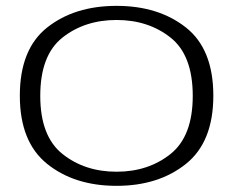

<svg xmlns="http://www.w3.org/2000/svg" viewBox="-20 -614 801 639"><path d="M368 4.5Q507.5 4.5 598.8 -68.5Q690 -141.5 690 -295.5Q690 -450.5 598.8 -522.5Q507.5 -594.5 368 -594.5Q228 -594.5 137 -522.5Q46 -450.5 46 -295.5Q46 -141.5 137 -68.5Q228 4.5 368 4.5ZM368 -42.5Q262 -42.5 188 -101.5Q114 -160.5 114 -295Q114 -430.5 188 -489Q262 -547.5 368 -547.5Q473.5 -547.5 547.5 -489Q621.5 -430.5 621.5 -295Q621.5 -160.5 547.5 -101.5Q473.5 -42.5 368 -42.5Z"/></svg>

Font: Anybody Expanded Light
Style: Regular
Weight: 300
Width: 7
Version: Version 1.113;gftools[0.9.25]